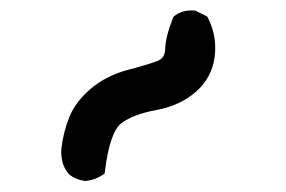

<svg xmlns="http://www.w3.org/2000/svg" viewBox="-20 -850 540 362"><path d="M140.1 -508.8Q122.6 -511.2 109.4 -522L108.9 -522.5V-522.9Q101.1 -532.2 97.9 -544.2Q94.7 -556.2 95.7 -569.8Q99.6 -602.1 110.8 -629.4Q122.1 -657.7 150.4 -682.1Q178.7 -706.5 219.2 -717.8Q238.8 -722.7 252.9 -727.1Q267.1 -731.4 276.4 -734.9Q291 -740.2 291.5 -757.8Q292 -780.3 306.2 -816.4L306.6 -817.9L307.6 -818.8Q323.2 -832 347.2 -830.1H348.1L349.1 -829.6L368.7 -819.8L370.6 -818.8L371.6 -817.4Q389.6 -782.2 384.8 -743.2Q382.3 -723.6 373.5 -707Q364.7 -690.4 349.6 -677.2Q319.8 -650.9 274.9 -642.6Q253.9 -638.7 237.3 -632.6Q220.7 -626.5 209 -617.7Q198.2 -609.9 190.2 -586.7Q182.1 -563.5 177.7 -525.9L177.2 -522.9L175.3 -521.5Q160.2 -510.7 141.1 -508.8H140.6Z"/></svg>

Font: NaikaiFont
Style: SemiBold
Weight: 600
Version: Version 1.89